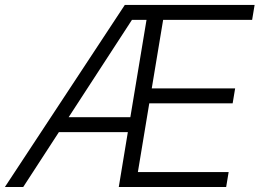

<svg xmlns="http://www.w3.org/2000/svg" viewBox="-37 -747 1038 767"><path d="M-17.4 0 461.6 -727.3H980.1L970.2 -667.6H614.7L569.2 -393.8H902.3L892.4 -334.2H559.3L513.8 -59.7H876.4L866.5 0H437.5L473.7 -219.1H198.2L55.8 0ZM237.2 -278.8H483.7L548.3 -667.6H490.1Z"/></svg>

Font: Inter Light  BETA
Style: Italic
Weight: 300
Italic angle: 9.39999°
Designer: Rasmus Andersson
Foundry: rsms
Version: Version 3.011;git-f93a4a705